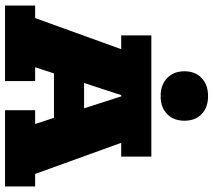

<svg xmlns="http://www.w3.org/2000/svg" viewBox="-62 -787 849 765"><g transform="rotate(90 362.5 -404.5)"><path d="M2 0V-120H52L176 -463H121V-583H604V-463H549L673 -120H723V0H419V-120H474L434 -243L493 -195H229L288 -243L248 -120H303V0ZM295 -267 264 -315H458L427 -267L364 -463H359ZM363 -620Q318 -620 291 -646Q264 -672 264 -715Q264 -758 291 -783.5Q318 -809 363 -809Q408 -809 434.5 -783.5Q461 -758 461 -715Q461 -672 434.5 -646Q408 -620 363 -620Z"/></g></svg>

Font: Rokkitt SemiBold Black
Style: Regular
Weight: 900
Version: Version 3.103